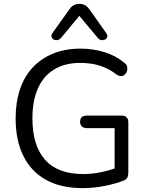

<svg xmlns="http://www.w3.org/2000/svg" viewBox="-20 -966 766 995"><path d="M409 9Q296 9 218.5 -34Q141 -77 101 -158Q61 -239 61 -352Q61 -436 83.5 -503Q106 -570 149.5 -616.5Q193 -663 255.5 -688.5Q318 -714 397 -714Q460 -714 519 -696.5Q578 -679 624 -641Q636 -632 638 -624Q640 -616 640 -611Q640 -605 637.5 -596.5Q635 -588 627.5 -580.5Q620 -573 613.5 -572.5Q607 -572 606 -572Q596 -572 585 -579Q544 -611 498 -625.5Q452 -640 396 -640Q316 -640 260.5 -606Q205 -572 176.5 -508Q148 -444 148 -352Q148 -212 213.5 -138Q279 -64 411 -64Q459 -64 505 -74Q541 -81 574 -93V-302H431Q413 -302 404 -311Q395 -320 395 -335Q395 -351 404 -359Q413 -367 431 -367H610Q627 -367 636 -358Q645 -349 645 -332V-71Q645 -56 640 -46Q635 -36 623 -31Q581 -14 522.5 -2.5Q464 9 409 9ZM295 -768Q286 -759 275.5 -758Q265 -757 257 -762Q249 -767 247 -776Q245 -785 252 -795L340 -918Q350 -933 363 -939.5Q376 -946 391 -946Q407 -946 419.5 -939.5Q432 -933 443 -918L530 -795Q538 -785 536 -776Q534 -767 525.5 -762Q517 -757 506.5 -758Q496 -759 488 -768L391 -884Z"/></svg>

Font: Nunito
Style: Regular
Weight: 400
Designer: Vernon Adams
Foundry: Vernon Adams
Version: Version 3.602